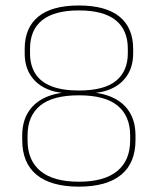

<svg xmlns="http://www.w3.org/2000/svg" viewBox="-20 -669 575 700"><path d="M267.5 11.5Q216.5 11.5 177.8 0.5Q139 -10.5 113 -32Q87 -53.5 74 -85.2Q61 -117 61 -158.5V-174.5Q61 -223 81 -257Q101 -291 137.8 -310Q174.5 -329 224.5 -332.5V-329Q178 -331 143.2 -348.5Q108.5 -366 89.2 -398Q70 -430 70 -475V-490.5Q70 -568 119.8 -608.5Q169.5 -649 267.5 -649Q365.5 -649 415.5 -608.5Q465.5 -568 465.5 -490.5V-475Q465.5 -430 446.2 -398Q427 -366 392.2 -348.5Q357.5 -331 310.5 -329V-332.5Q361 -329 397.8 -310Q434.5 -291 454.2 -257Q474 -223 474 -174.5V-158.5Q474 -117 461 -85.2Q448 -53.5 422 -32Q396 -10.5 357.5 0.5Q319 11.5 267.5 11.5ZM267.5 -6.5Q360 -6.5 407.2 -45.2Q454.5 -84 454.5 -157V-175.5Q454.5 -246 408.8 -283.8Q363 -321.5 267.5 -321.5Q172 -321.5 126.2 -283.8Q80.5 -246 80.5 -175.5V-157Q80.5 -84 127.8 -45.2Q175 -6.5 267.5 -6.5ZM267.5 -339Q359.5 -339 402.8 -374.2Q446 -409.5 446 -474.5V-491.5Q446 -560 401.5 -595.5Q357 -631 267.5 -631Q178.5 -631 134 -595.5Q89.5 -560 89.5 -491.5V-474.5Q89.5 -431.5 108.5 -401Q127.5 -370.5 167 -354.8Q206.5 -339 267.5 -339Z"/></svg>

Font: Anek Bangla Thin
Style: Regular
Weight: 250
Designer: Sulekha Rajkumar (Bangla), Yesha Goshar (Latin)
Foundry: Ek Type
Version: Version 1.003